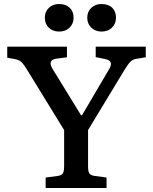

<svg xmlns="http://www.w3.org/2000/svg" viewBox="-20 -935 760 955"><path d="M207 0V-52L268 -60Q287 -63 293 -73Q299 -83 299 -111V-288L114 -589Q101 -611 89 -624Q77 -637 54 -641L16 -648V-703H313V-650L259 -643Q238 -640 233 -627.5Q228 -615 241 -593L383 -362H388L521 -588Q535 -610 531 -623Q527 -636 504 -641L456 -651V-703H705V-650L656 -642Q640 -639 629 -628.5Q618 -618 599 -587L418 -288V-107Q418 -82 424.5 -72.5Q431 -63 450 -60L510 -52V0ZM485 -778Q455 -778 434.5 -797Q414 -816 414 -847Q414 -877 434 -896Q454 -915 485 -915Q519 -915 538 -896.5Q557 -878 557 -847Q557 -817 537 -797.5Q517 -778 485 -778ZM274 -778Q243 -778 223 -797Q203 -816 203 -847Q203 -877 223 -896Q243 -915 274 -915Q307 -915 326.5 -896.5Q346 -878 346 -847Q346 -817 326 -797.5Q306 -778 274 -778Z"/></svg>

Font: Literata 18pt Medium
Style: Regular
Weight: 500
Designer: Latin by Veronika Burian and Jose Scaglione. Greek by Irene Vlachou. Cyrillic by Vera Evstafieva.
Foundry: TypeTogether
Version: Version 3.103;gftools[0.9.29]